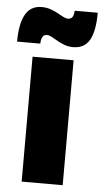

<svg xmlns="http://www.w3.org/2000/svg" viewBox="-58 -792 443 827"><g transform="rotate(5 163.5 -378.5)"><path d="M67.9 -540.1H245.3V0H67.9ZM331 -753.1Q331 -674.6 309.1 -635.4Q287.3 -596.3 238.1 -596.3Q217.4 -596.3 200.4 -602.7Q183.3 -609.1 168.8 -617.5Q154.3 -625.9 142.5 -632.3Q130.7 -638.7 121.7 -638.7Q108.9 -638.7 102.7 -628.5Q96.6 -618.3 96 -599.1H-4.3Q-4.3 -675.6 18.1 -716.1Q40.4 -756.6 89 -756.6Q109.3 -756.6 126.6 -750.6Q144 -744.7 158.5 -736.6Q173 -728.4 184.5 -722.5Q196 -716.6 205 -716.6Q218.4 -716.6 224.6 -725.7Q230.7 -734.9 231.3 -753.1Z"/></g></svg>

Font: Alexandria
Style: Regular
Weight: 400
Designer: Mohamed Gaber
Foundry: Kief Type Foundry
Version: Version 5.100